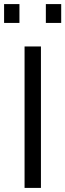

<svg xmlns="http://www.w3.org/2000/svg" viewBox="-36 -918 319 938"><path d="M84 0V-691H164V0ZM188 -806V-898H263V-806ZM-16 -806V-898H59V-806Z"/></svg>

Font: Cairo Play
Style: Regular
Weight: 400
Designer: Mohamed Gaber, Accademia di Belle Arti di Urbino
Foundry: Kief Type Foundry, Accademia di Belle Arti di Urbino
Version: Version 3.119